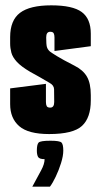

<svg xmlns="http://www.w3.org/2000/svg" viewBox="-20 -496 378 719"><path d="M164 6Q86 6 52 -23.5Q18 -53 18 -106V-165L152 -182V-114Q152 -104 155 -98.5Q158 -93 168 -93Q183 -93 183 -114Q183 -147 182.5 -162Q182 -177 165 -186Q147 -197 129 -207Q111 -217 93 -227Q59 -247 43 -264.5Q27 -282 22.5 -299Q18 -316 18 -333V-357Q18 -420 55 -448Q92 -476 172 -476Q252 -476 286 -451Q320 -426 320 -370V-323L184 -305V-356Q184 -366 181 -371.5Q178 -377 168 -377Q153 -377 153 -356Q153 -330 155.5 -320.5Q158 -311 167 -303Q172 -299 193 -286Q214 -273 259 -250Q291 -234 305.5 -209Q320 -184 320 -140V-120Q320 -55 287 -24.5Q254 6 164 6ZM101 203Q121 166 134 142Q147 118 147 100Q127 100 122.5 91.5Q118 83 118 68Q118 45 124.5 38Q131 31 169 31Q204 31 210.5 38Q217 45 217 68Q217 88 208.5 115Q200 142 188.5 166Q177 190 167 203Z"/></svg>

Font: Smooch Sans Black
Style: Regular
Weight: 900
Designer: Robert E. Leuschke
Foundry: Robert E. Leuschke
Version: Version 1.010; ttfautohint (v1.8.3)